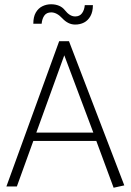

<svg xmlns="http://www.w3.org/2000/svg" viewBox="-20 -873 612 899"><path d="M417 -252H150L281 -614ZM257 -680 10 0H59L136 -213H431L512 6L562 -5L303 -680ZM377 -849Q375 -826 364 -811Q353 -796 332 -796Q319 -796 307 -803.5Q295 -811 284 -825Q273 -839 256.5 -846Q240 -853 219 -853Q197 -853 178 -843.5Q159 -834 147.5 -814Q136 -794 136 -762H175Q177 -785 187.5 -800Q198 -815 220 -815Q233 -815 246 -808Q259 -801 272 -787Q285 -773 300 -765.5Q315 -758 332 -758Q355 -758 373.5 -767.5Q392 -777 403.5 -797.5Q415 -818 415 -849Z"/></svg>

Font: Catamaran Thin
Style: Regular
Weight: 100
Designer: Pria Ravichandran
Version: Version 2.000